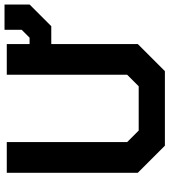

<svg xmlns="http://www.w3.org/2000/svg" viewBox="30 -780 750 850"><g transform="rotate(-90 405.0 -355.0)"><path d="M810 -710V-599L714 -503H635V-120L515 0H185L65 -120V-700H201V-167L252 -116H448L499 -167V-700H635V-599H663L698 -634V-710Z"/></g></svg>

Font: Chakra Petch
Style: Bold
Weight: 700
Designer: Katatrad Aksorn Co.,Ltd.
Foundry: Cadson Demak Co.,Ltd.
Version: Version 1.000; ttfautohint (v1.6)